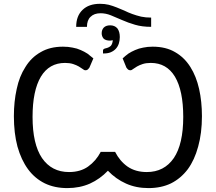

<svg xmlns="http://www.w3.org/2000/svg" viewBox="-20 -965 1116 993"><path d="M761.7 -826.2Q714.8 -826.2 678.7 -836.9Q641.6 -847.7 611.3 -861.3Q580.1 -874 553.7 -885.7Q527.3 -896.5 500 -896.5Q466.8 -896.5 448.2 -877.9Q429.7 -860.4 429.7 -826.2Q411.1 -826.2 374 -826.2Q374 -882.8 407.2 -914.1Q439.5 -945.3 497.1 -945.3Q521.5 -945.3 542 -940.4Q563.5 -934.6 583 -926.8Q602.5 -918.9 623 -910.2Q642.6 -900.4 664.1 -892.6Q685.5 -884.8 710 -878.9Q733.4 -874 761.7 -874Q761.7 -858.4 761.7 -826.2ZM512.7 -704.1Q512.7 -712.9 529.3 -715.8Q544.9 -719.7 553.7 -728.5Q561.5 -738.3 563.5 -756.8Q559.6 -755.9 556.6 -755.9Q553.7 -754.9 549.8 -754.9Q526.4 -754.9 515.6 -765.6Q505.9 -777.3 505.9 -793Q505.9 -810.5 516.6 -822.3Q528.3 -834 549.8 -834Q573.2 -834 586.9 -818.4Q599.6 -801.8 599.6 -773.4Q599.6 -755.9 594.7 -740.2Q589.8 -724.6 579.1 -712.9Q568.4 -701.2 551.8 -694.3Q537.1 -688.5 516.6 -688.5Q514.6 -688.5 512.7 -688.5Q512.7 -693.4 512.7 -704.1ZM614.3 -663.1Q627.9 -675.8 643.6 -687.5Q660.2 -698.2 678.7 -706.1Q698.2 -714.8 720.7 -718.8Q743.2 -723.6 769.5 -723.6Q837.9 -723.6 885.7 -695.3Q933.6 -668 964.8 -618.2Q995.1 -570.3 1009.8 -504.9Q1024.4 -439.5 1024.4 -364.3Q1024.4 -276.4 1004.9 -207Q986.3 -137.7 951.2 -89.8Q915 -42 864.3 -16.6Q813.5 7.8 748 7.8Q683.6 7.8 631.8 -15.6Q579.1 -39.1 538.1 -82Q497.1 -39.1 445.3 -15.6Q392.6 7.8 328.1 7.8Q262.7 7.8 211.9 -16.6Q160.2 -42 125 -89.8Q89.8 -137.7 70.3 -207Q51.8 -276.4 51.8 -364.3Q51.8 -439.5 66.4 -504.9Q80.1 -570.3 111.3 -618.2Q141.6 -668 190.4 -695.3Q238.3 -723.6 305.7 -723.6Q333 -723.6 355.5 -718.8Q378.9 -714.8 397.5 -706.1Q416 -698.2 432.6 -687.5Q448.2 -675.8 462.9 -663.1Q456.1 -647.5 442.4 -615.2Q436.5 -607.4 432.6 -604.5Q428.7 -601.6 421.9 -601.6Q415 -601.6 407.2 -608.4Q399.4 -614.3 387.7 -621.1Q376 -627.9 358.4 -633.8Q340.8 -639.6 316.4 -639.6Q234.4 -639.6 191.4 -568.4Q148.4 -496.1 148.4 -360.4Q148.4 -219.7 197.3 -147.5Q247.1 -75.2 336.9 -75.2Q395.5 -75.2 435.5 -103.5Q476.6 -132.8 501 -179.7Q525.4 -179.7 575.2 -179.7Q599.6 -131.8 639.6 -103.5Q680.7 -75.2 739.3 -75.2Q829.1 -75.2 878.9 -147.5Q927.7 -219.7 927.7 -360.4Q927.7 -496.1 884.8 -568.4Q841.8 -639.6 759.8 -639.6Q735.4 -639.6 717.8 -633.8Q700.2 -627.9 688.5 -621.1Q676.8 -614.3 668.9 -608.4Q661.1 -601.6 654.3 -601.6Q648.4 -601.6 643.6 -604.5Q639.6 -607.4 633.8 -615.2Q627 -630.9 614.3 -663.1Z"/></svg>

Font: Lato
Style: Regular
Weight: 400
Designer: Lukasz Dziedzic with Adam Twardoch and Botio Nikoltchev
Version: Version 2.015; 2015-08-06; http://www.latofonts.com/